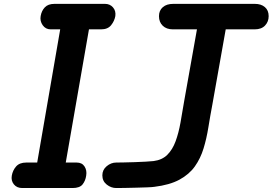

<svg xmlns="http://www.w3.org/2000/svg" viewBox="-20 -948 1374 968"><path d="M92 0Q65 0 50 -18.5Q35 -37 39.5 -62.5Q44 -89 61.2 -108.8Q78.5 -128.5 112.5 -128.5H167.5L283.5 -800H235.5Q210 -800 195.2 -821Q180.5 -842 185 -867Q189.5 -893.5 206 -911Q222.5 -928.5 254.5 -928.5H509.5Q534 -928.5 549.5 -911Q565 -893.5 561.5 -867Q557 -842 540.2 -821Q523.5 -800 489.5 -800H428.5L311.5 -128.5H366.5Q393.5 -128.5 406.2 -108.8Q419 -89 414.5 -62.5Q411 -37 396.5 -18.5Q382 0 346 0ZM566 0Q540 0 518 -17.5Q496 -35 496 -64Q496 -92 518 -110.2Q540 -128.5 566 -128.5Q577.5 -128.5 603 -129Q628.5 -129.5 658.8 -130.5Q689 -131.5 715.2 -133Q741.5 -134.5 754.5 -136Q797.5 -141.5 823.8 -167.8Q850 -194 865.2 -235.5Q880.5 -277 889.8 -329Q899 -381 908.5 -438L973 -800H851.5Q819.5 -800 800.5 -818.2Q781.5 -836.5 781.5 -866.5Q781.5 -895 800.8 -911.8Q820 -928.5 853.5 -928.5H1265Q1296.5 -928.5 1315.5 -912.2Q1334.5 -896 1334.5 -866.5Q1334.5 -838.5 1316.2 -819.2Q1298 -800 1264 -800H1118L1050.5 -420Q1039.5 -362 1030.5 -305.8Q1021.5 -249.5 1006.2 -199.5Q991 -149.5 962.5 -109.2Q934 -69 884.8 -42.2Q835.5 -15.5 757.5 -6Q748 -4.5 723.2 -3.5Q698.5 -2.5 668 -1.8Q637.5 -1 609.8 -0.5Q582 0 566 0Z"/></svg>

Font: Edu VIC WA NT Hand
Style: Regular
Weight: 400
Designer: Tina and Corey Anderson, Eben Sorkin, Mirko Velimirovic
Foundry: Google for Education
Version: Version 1.000